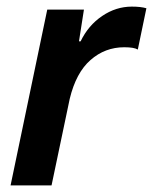

<svg xmlns="http://www.w3.org/2000/svg" viewBox="-20 -561 463 581"><path d="M123 -532H234L219 -436H224Q247 -484 289 -512.5Q331 -541 379 -541Q406 -541 423 -536L397 -411Q386 -418 356 -418Q298 -418 254 -379.5Q210 -341 191 -262L136 0H12Z"/></svg>

Font: Mona Sans SemiBold
Style: Italic
Weight: 600
Italic angle: -11.7°
Designer: Deni Anggara
Foundry: GitHub
Version: Version 2.000